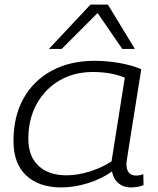

<svg xmlns="http://www.w3.org/2000/svg" viewBox="-20 -810 693 840"><path d="M551 10Q520 10 498 -8.5Q476 -27 470 -60Q426 -28 366 -9Q306 10 248 10Q151 10 95 -42Q39 -94 39 -193Q39 -301 83 -379.5Q127 -458 207 -501Q287 -544 394 -544Q449 -544 504.5 -534Q560 -524 598 -507Q567 -313 550 -206.5Q533 -100 533 -94Q533 -42 575 -42Q592 -42 607 -48L608 0Q583 10 551 10ZM468 -104 526 -470Q499 -482 463 -488.5Q427 -495 386 -495Q304 -495 240.5 -458Q177 -421 140.5 -355Q104 -289 104 -203Q104 -126 148.5 -84.5Q193 -43 271 -43Q320 -43 373.5 -60Q427 -77 468 -104ZM194 -596 376 -790H452L570 -596H515L407 -753L250 -596Z"/></svg>

Font: Georama Expanded Light
Style: Italic
Weight: 300
Width: 7
Italic angle: -9°
Designer: Jean-Baptiste Levee
Foundry: Production Type
Version: Version 1.000